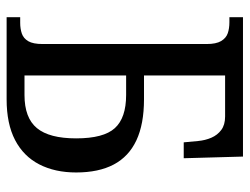

<svg xmlns="http://www.w3.org/2000/svg" viewBox="-107 -647 754 580"><g transform="rotate(90 270.0 -357.0)"><path d="M32 0V-41H49Q67 -41 81.5 -46Q96 -51 104.5 -65.5Q113 -80 113 -109V-604Q113 -633 104 -648Q95 -663 80.5 -668Q66 -673 47 -673H32V-714H453L458 -535H410L406 -578Q404 -600 396 -618.5Q388 -637 372.5 -648.5Q357 -660 332 -660H208V-415H280Q355 -415 404 -392Q453 -369 477 -323.5Q501 -278 501 -210Q501 -146 476.5 -98.5Q452 -51 403 -25.5Q354 0 280 0ZM208 -54H267Q336 -54 367 -91.5Q398 -129 398 -210Q398 -293 367 -327Q336 -361 267 -361H208Z"/></g></svg>

Font: Noto Serif Condensed
Style: Regular
Weight: 400
Width: 3
Designer: Monotype Design Team
Foundry: Monotype Imaging Inc.
Version: Version 2.015